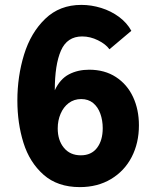

<svg xmlns="http://www.w3.org/2000/svg" viewBox="-20 -755 640 785"><path d="M51 -344Q51 -443 78.5 -532.2Q106 -621.5 165 -678.2Q224 -735 312.5 -735Q353.5 -735 393.8 -722.5Q434 -710 466.5 -686Q499 -662 517 -629L427.5 -553.5Q412.5 -574.5 380.8 -590.2Q349 -606 316 -606Q254.5 -606 229.2 -548.2Q204 -490.5 204 -386Q225.5 -432 261.8 -451Q298 -470 344.5 -470Q408 -470 454 -440Q500 -410 524 -358.5Q548 -307 548 -242.5Q548 -170.5 518.5 -113.2Q489 -56 434 -23Q379 10 306.5 10Q215.5 10 158.2 -40.5Q101 -91 76 -171Q51 -251 51 -344ZM400 -231Q400 -263 390.2 -290.2Q380.5 -317.5 360.8 -333.8Q341 -350 312 -350Q283 -350 261.2 -333.8Q239.5 -317.5 227.8 -290Q216 -262.5 216 -230Q216 -181.5 241.2 -150.8Q266.5 -120 310.5 -120Q353.5 -120 376.8 -150.5Q400 -181 400 -231Z"/></svg>

Font: JuliaMono Black
Style: Regular
Weight: 900
Monospace: yes
Designer: cormullion
Foundry: corm
Version: Version 0.054; ttfautohint (v1.8.4)